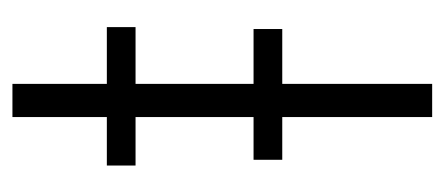

<svg xmlns="http://www.w3.org/2000/svg" viewBox="-218 -480 698 301"><g transform="rotate(-90 130.5 -329.0)"><path d="M31 -235V-280H236V-235ZM98 0V-465H22V-510H98V-658H150V-510H239V-465H150V0Z"/></g></svg>

Font: Saira Condensed Light
Style: Regular
Weight: 300
Width: 3
Designer: Hector Gatti with collaboration of the Omnibus-Type team
Foundry: Omnibus-Type
Version: Version 1.101